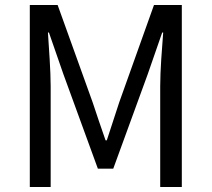

<svg xmlns="http://www.w3.org/2000/svg" viewBox="-20 -753 852 773"><path d="M100 0H184V-406C184 -469 177 -558 173 -622H177L235 -455L374 -74H436L575 -455L633 -622H637C632 -558 625 -469 625 -406V0H712V-733H600L460 -341C443 -290 427 -239 410 -188H405C387 -239 370 -290 353 -341L212 -733H100Z"/></svg>

Font: Noto Sans Mono CJK SC Regular
Style: Regular
Weight: 400
Designer: Ryoko NISHIZUKA (kana & ideographs); Paul D. Hunt (Latin, Greek & Cyrillic); Wenlong ZHANG (bopomofo); Sandoll Communica
Foundry: Adobe Systems Incorporated
Version: Version 1.005;PS 1.005;hotconv 1.0.96;makeotf.lib2.5.65012